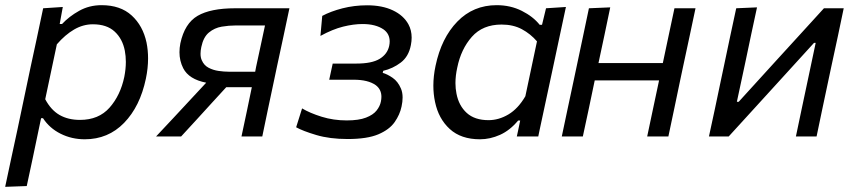

<svg xmlns="http://www.w3.org/2000/svg" viewBox="-36 -528 3311 743"><path d="M-16 195Q-4 140.5 7 87Q18.5 34.5 31.5 -26.5L82.5 -269Q93 -317 105.5 -375.5Q117.5 -433.5 131 -496L207 -501L195 -435H204Q231.5 -464.5 270.5 -486.2Q309.5 -508 357 -508Q430 -508 473.5 -468.2Q517 -428.5 531 -363.5Q537 -334 537 -302Q537 -264 528.5 -223.5Q506 -116 444.2 -52.5Q382.5 11 292 11Q241.5 11 198.5 -10.5Q155.5 -32 130.5 -70.5H123L113 -23Q101 35 90.2 86Q79.5 137 67.5 192ZM273.5 -64Q346 -64 388 -111.5Q430 -159 445 -230.5Q451 -261 451 -288.5Q451 -311 447 -332Q438 -378 407.5 -406Q377 -434 323.5 -434Q285.5 -434 250.8 -413.8Q216 -393.5 184 -356.5L139 -144Q161 -102.5 194.2 -83.2Q227.5 -64 273.5 -64Z M568 0Q601.5 -36 635.5 -72Q669 -108 701.5 -143L762 -208Q695 -221 673 -264Q658.5 -292.5 658.5 -326Q658.5 -342.5 662 -360.5Q678.5 -437.5 728.8 -466.8Q779 -496 874 -496H1084Q1072.5 -441 1061.2 -388.5Q1050 -336 1035.5 -269L1025 -219Q1012 -158 1001.2 -106.8Q990.5 -55.5 979 0H898.5Q908.5 -48.5 918.5 -94Q928 -139 938.5 -190.5H839.5L789.5 -136Q759 -102.5 727.5 -68Q696 -33.5 665 0ZM849 -250.5H951.5L955 -269Q964.5 -313.5 973 -352.5Q981 -391 989.5 -429.5H876.5Q849.5 -429.5 821.8 -424.8Q794 -420 772.5 -402.2Q751 -384.5 743 -346Q740 -332 740 -320Q740 -305 745 -294.5Q753.5 -275 771.2 -265.8Q789 -256.5 810 -253.5Q831 -250.5 849 -250.5Z M1309.5 10Q1240 10 1188 -5.5Q1136 -21 1110 -35.5L1133 -108.5Q1163 -90.5 1208.8 -76.2Q1254.5 -62 1305.5 -62Q1352.5 -62 1380.2 -72.8Q1408 -83.5 1421.2 -100.2Q1434.5 -117 1438 -135Q1440 -145 1440 -153.5Q1440 -182 1418 -198.5Q1388.5 -219.5 1332.5 -219.5H1238L1251.5 -282H1343.5Q1403 -282 1433 -300.2Q1463 -318.5 1470 -350Q1472 -359.5 1472 -367.5Q1472 -397 1448.5 -414Q1418 -435 1367 -435Q1332.5 -435 1292 -425Q1251.5 -415 1204 -389L1211 -466.5Q1243.5 -484 1289.2 -495.8Q1335 -507.5 1384.5 -507.5Q1443 -507.5 1484.2 -488Q1525.5 -468.5 1544.5 -434Q1557 -411 1557 -382.5Q1557 -368.5 1554 -353.5Q1545.5 -309 1514.8 -285.8Q1484 -262.5 1447 -254L1445 -246Q1463 -241 1483.5 -226.8Q1504 -212.5 1515.5 -185.5Q1522 -170.5 1522 -150.5Q1522 -134.5 1518 -116Q1511.5 -84.5 1491.2 -55.5Q1471 -26.5 1428 -8.2Q1385 10 1309.5 10Z M1964 0 1969 -23 1977 -61.5H1969Q1937.5 -23.5 1899 -6.2Q1860.5 11 1821.5 11Q1748 11 1704.5 -28.8Q1661 -68.5 1647.5 -133.5Q1641 -164 1641 -196.5Q1641 -233.5 1649.5 -273.5Q1672 -381 1733.8 -444.5Q1795.5 -508 1886 -508Q1939.5 -508 1983.2 -486Q2027 -464 2052.5 -432H2061.5L2077 -496L2154 -501Q2141 -442 2129.5 -386.5Q2117.5 -330.5 2104.5 -269L2052.5 -26.5Q2049.5 -13 2047 0ZM1854.5 -63Q1894 -63 1931.5 -85.2Q1969 -107.5 1997 -155.5L2042 -368Q2017 -397 1983.5 -415Q1950 -433 1905 -433Q1832 -433 1790 -385.5Q1748 -338 1733.5 -266.5Q1726.5 -235 1726.5 -206.5Q1726.5 -185 1730.5 -165.5Q1739.5 -119 1770.2 -91Q1801 -63 1854.5 -63Z M2138 0Q2149.5 -55 2160.5 -106.5Q2171.5 -158 2184.5 -219L2195 -268.5Q2209.5 -336 2220.5 -389Q2231.5 -441.5 2243 -496L2325.5 -499.5Q2314 -443.5 2303 -391.8Q2292 -340 2280 -284H2529Q2542 -345.5 2552.5 -395Q2563 -444.5 2574 -496H2655.5Q2644 -441.5 2632.8 -388.8Q2621.5 -336 2607 -268.5L2596.5 -219Q2584 -158 2573 -106.5Q2562 -55 2550.5 0H2468.5Q2480 -55 2491 -106.5Q2502 -157.5 2514.5 -217H2265.5Q2253 -156.5 2242.2 -105.8Q2231.5 -55 2219.5 0Z M2707.5 0Q2719 -53.5 2730.5 -106.5Q2741 -157.5 2754 -218.5L2764.5 -268Q2778.5 -335 2789.8 -388Q2801 -441 2813 -496L2893.5 -499.5Q2882 -447 2871.5 -397.2Q2861 -347.5 2848 -285.5L2815.5 -134H2822.5L2969.5 -295.5Q3014 -344 3060.2 -394.8Q3106.5 -445.5 3152.5 -496H3229Q3217.5 -440.5 3206.5 -388.5Q3195 -336 3180.5 -268L3170 -218.5Q3157 -157.5 3146.2 -106.2Q3135.5 -55 3124 0H3044Q3055 -53.5 3065.5 -102.5Q3076 -151 3088 -208.5L3120.5 -362H3114L2970.5 -204.5Q2925 -154.5 2878 -103L2784 0Z"/></svg>

Font: Heraclito
Style: Italic
Weight: 400
Italic angle: -12°
Designer: Kostas Bartsokas (font) & Cristiano Sobral (main changes)
Foundry: Kostas Bartsokas (font) & Cristiano Sobral (main changes)
Version: Version 1.00;July 8, 2020;FontCreator 13.0.0.2655 64-bit